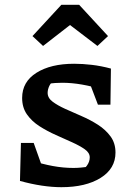

<svg xmlns="http://www.w3.org/2000/svg" viewBox="-20 -771 532 798"><path d="M235 7Q197 7 153.5 0.5Q110 -6 63 -19L110 -104Q156 -89 199.5 -81Q243 -73 285 -73Q301 -73 316.5 -74.5Q332 -76 348 -78L312 -55Q330 -67 341.5 -83Q353 -99 353 -117Q353 -136 332.5 -150.5Q312 -165 280 -179.5Q248 -194 212 -210Q176 -226 144 -246.5Q112 -267 92 -295.5Q72 -324 72 -364Q72 -431 131.5 -468.5Q191 -506 288 -506Q323 -506 361.5 -501.5Q400 -497 441 -486L409 -398Q364 -412 321 -419.5Q278 -427 239 -427Q224 -427 209 -426Q194 -425 178 -423L210 -440Q192 -429 185 -414Q178 -399 178 -385Q178 -364 198.5 -348.5Q219 -333 251 -318.5Q283 -304 319 -288.5Q355 -273 387 -252.5Q419 -232 439.5 -204Q460 -176 460 -137Q460 -70 398 -31.5Q336 7 235 7ZM63 -19 67 -177H120L176 -20ZM387 -336 329 -488 441 -486 439 -336ZM309 -751 429 -621 385 -580 271 -667 159 -580 115 -621 235 -751Z"/></svg>

Font: Piazzolla Thin
Style: Bold
Weight: 700
Version: Version 2.005